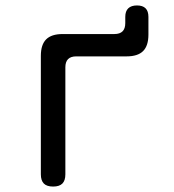

<svg xmlns="http://www.w3.org/2000/svg" viewBox="-20 -675 640 705"><path d="M175 10Q152 10 141 -1Q130 -12 130 -35V-470Q130 -511 149.5 -530.5Q169 -550 210 -550H400Q420 -550 430 -560Q440 -570 440 -590V-613Q440 -634 451 -644.5Q462 -655 483 -655Q504 -655 514.5 -644.5Q525 -634 525 -613V-548Q525 -507 505.5 -487.5Q486 -468 445 -468H260Q240 -468 230 -458Q220 -448 220 -428V-35Q220 -12 209 -1Q198 10 175 10Z"/></svg>

Font: Maple Mono NF CN
Style: Regular
Weight: 400
Monospace: yes
Designer: subframe7536
Version: Version 7.000